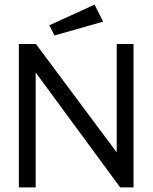

<svg xmlns="http://www.w3.org/2000/svg" viewBox="-20 -814 665 834"><path d="M62 0V-623H136L487 -152V-623H560V0H502L135 -499V0ZM217 -660 194 -704 391 -794 428 -720Z"/></svg>

Font: Inconsolata Expanded
Style: Regular
Weight: 400
Width: 7
Monospace: yes
Designer: Raph Levien, Cyreal, Brenton Simpson
Foundry: Raph Levien, Cyreal, Google
Version: Version 3.100; ttfautohint (v1.8.4.7-5d5b)